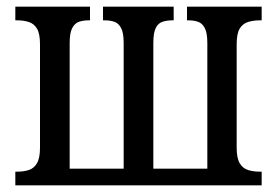

<svg xmlns="http://www.w3.org/2000/svg" viewBox="-20 -556 831 576"><path d="M26 0V-41H32Q51 -41 66.5 -46Q82 -51 91 -66.5Q100 -82 100 -113V-423Q100 -455 91 -470Q82 -485 66.5 -490Q51 -495 32 -495H26V-536H250V-495H246Q229 -495 216.5 -490.5Q204 -486 196.5 -471.5Q189 -457 189 -427V-50H351V-427Q351 -457 343.5 -471.5Q336 -486 323.5 -490.5Q311 -495 294 -495H289V-536H501V-495H497Q480 -495 467 -490.5Q454 -486 447 -471.5Q440 -457 440 -427V-50H602V-427Q602 -457 594.5 -471.5Q587 -486 574.5 -490.5Q562 -495 545 -495H541V-536H765V-495H759Q740 -495 724 -490Q708 -485 699 -470Q690 -455 690 -423V-113Q690 -82 699 -66.5Q708 -51 724 -46Q740 -41 759 -41H765V0Z"/></svg>

Font: Noto Serif Condensed
Style: Regular
Weight: 400
Width: 3
Designer: Monotype Design Team
Foundry: Monotype Imaging Inc.
Version: Version 2.015